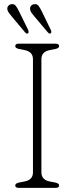

<svg xmlns="http://www.w3.org/2000/svg" viewBox="-20 -912 361 932"><path d="M181 -75Q181 -39 222 -31L248 -26Q267 -22 267 -12Q267 0 250 0H71Q54 0 54 -12Q54 -22 73 -26L99 -31Q140 -39 140 -75V-625Q140 -661 99 -669L73 -674Q54 -678 54 -688Q54 -700 71 -700H250Q267 -700 267 -688Q267 -678 248 -674L222 -669Q181 -661 181 -625ZM73.5 -854.5 116.5 -767Q121 -754.5 116.5 -750.5Q109.5 -746 102 -754.5L37.5 -831.5Q31 -839.5 24.5 -847.8Q18 -856 16 -864.5Q14 -876 19.8 -883Q25.5 -890 34.5 -891.5Q49 -894 56.8 -883.5Q64.5 -873 73.5 -854.5ZM184 -854.5 226.5 -767Q232 -755 226.5 -750.5Q219.5 -746 212.5 -754.5L147.5 -831.5Q141 -839.5 134.5 -847.8Q128 -856 126.5 -864.5Q124.5 -876 130 -883Q135.5 -890 145 -891.5Q159.5 -894 167.2 -883.5Q175 -873 184 -854.5Z"/></svg>

Font: Fraunces 9pt S100 Thin
Style: Regular
Weight: 100
Version: Version 1.000; ttfautohint (v1.8.3)